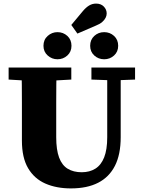

<svg xmlns="http://www.w3.org/2000/svg" viewBox="-20 -1031 796 1069"><path d="M375 18Q294 18 232.5 -9Q171 -36 136.5 -94.5Q102 -153 102 -248V-362Q102 -411 102 -459.5Q102 -508 101.5 -557Q101 -606 100 -655H295Q294 -607 293.5 -558Q293 -509 293 -460Q293 -411 293 -362V-267Q293 -197 309 -154Q325 -111 357 -91.5Q389 -72 435 -72Q479 -72 511 -92Q543 -112 560 -155Q577 -198 577 -267V-655H652V-267Q652 -171 620 -108Q588 -45 526.5 -13.5Q465 18 375 18ZM28 -588V-655H377V-588L235 -580H163ZM489 -588V-655H732V-588L627 -584H600ZM300 -701Q269 -701 245.5 -722Q222 -743 222 -776Q222 -810 245.5 -831Q269 -852 300 -852Q332 -852 355 -831Q378 -810 378 -776Q378 -743 355 -722Q332 -701 300 -701ZM411 -844 377 -892 442 -970Q459 -990 476.5 -1000.5Q494 -1011 515 -1011Q542 -1011 558 -994.5Q574 -978 574 -956Q574 -944 568 -932Q562 -920 549 -908.5Q536 -897 513 -888ZM560 -701Q528 -701 505 -722Q482 -743 482 -776Q482 -810 505 -831Q528 -852 560 -852Q592 -852 615 -831Q638 -810 638 -776Q638 -743 615 -722Q592 -701 560 -701Z"/></svg>

Font: Source Serif 4 ExtraBold
Style: Regular
Weight: 800
Designer: Frank Grießhammer
Foundry: Adobe Systems Incorporated
Version: Version 4.004;hotconv 1.0.116;makeotfexe 2.5.65601